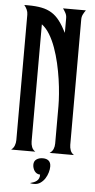

<svg xmlns="http://www.w3.org/2000/svg" viewBox="-57 -718 445 904"><g transform="rotate(5 165.0 -266.5)"><path d="M199.7 0Q212.4 -8.3 217.3 -20.3Q222.2 -32.2 222.2 -46.4V-223.1Q222.2 -247.1 219.7 -280Q217.3 -313 211.9 -349.9Q206.5 -386.7 197.8 -424.6Q189 -462.4 176.8 -496.3Q164.6 -530.3 148.2 -557.4Q131.8 -584.5 110.8 -600.1V-46.4Q110.8 -33.2 115.5 -20.5Q120.1 -7.8 132.3 0H18.1Q29.3 -8.3 33.9 -20.8Q38.6 -33.2 38.6 -46.4V-639.6Q38.6 -652.3 33.4 -663.3Q28.3 -674.3 20.5 -683.6H37.6Q75.2 -683.6 102.3 -678.2Q129.4 -672.9 150.4 -659.9Q171.4 -647 188.2 -625Q205.1 -603 222.2 -569.3V-639.6Q222.2 -652.3 216.3 -663.3Q210.4 -674.3 203.6 -683.6H311.5Q304.7 -674.3 299.1 -663.3Q293.5 -652.3 293.5 -639.6V-46.4Q293.5 -33.2 298.1 -20.5Q302.7 -7.8 314.9 0ZM208.5 64Q208.5 76.7 204.1 91.8Q199.7 106.9 191.2 120.4Q182.6 133.8 169.7 142.8Q156.7 151.9 139.2 151.9Q134.8 151.9 129.9 151.4Q125 150.9 120.1 149.4Q129.4 147 137.5 143.8Q145.5 140.6 151.6 135.7Q157.7 130.9 161.1 123.5Q164.6 116.2 164.1 105.5Q155.3 105.5 148.7 101.6Q142.1 97.7 137.7 91.6Q133.3 85.4 130.9 77.6Q128.4 69.8 128.4 62Q128.4 44.9 140.4 36.4Q152.3 27.8 170.9 27.8Q188.5 27.8 198.5 36.6Q208.5 45.4 208.5 64Z"/></g></svg>

Font: XAYAX
Style: Regular
Weight: 400
Designer: Peter Wiegel
Foundry: Peter Wiegel
Version: Version 1.000 2009 initial release